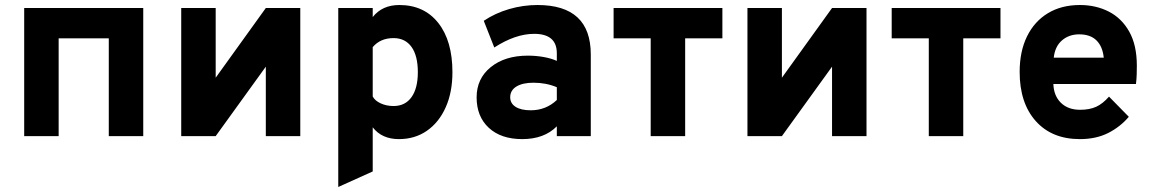

<svg xmlns="http://www.w3.org/2000/svg" viewBox="-20 -543 4601 766"><path d="M76.5 0V-511H551.5V0H414V-390H214V0Z M703 0V-511H840.5V-233L1040.5 -511H1178V0H1040.5V-277L840.5 0Z M1329.5 203V-511H1467V-475Q1505 -523 1573 -523Q1672 -523 1728.5 -451.5Q1785 -380 1785 -255Q1785 -175 1758.2 -115Q1731.5 -55 1683.5 -21.5Q1635.5 12 1571.5 12Q1503.5 12 1467 -35V141ZM1550 -120Q1596.5 -120 1621.8 -155.5Q1647 -191 1647 -255Q1647 -320.5 1621.8 -355.8Q1596.5 -391 1550 -391Q1497.5 -391 1467 -355V-158Q1476 -141 1499 -130.5Q1522 -120 1550 -120Z M2063.5 12Q1979 12 1930.2 -33Q1881.5 -78 1881.5 -154.5Q1881.5 -229.5 1938 -275.2Q1994.5 -321 2086 -321Q2118.5 -321 2149.2 -315.5Q2180 -310 2201.5 -300V-330.5Q2201.5 -408 2111 -408Q2036.5 -408 1952 -353.5L1910 -460Q1955.5 -490.5 2011.2 -506.8Q2067 -523 2124.5 -523Q2337 -523 2337 -325.5V0H2201.5V-39Q2151 12 2063.5 12ZM2097.5 -103Q2158 -103 2201.5 -144V-195Q2159 -213 2108.5 -213Q2065 -213 2040.2 -197.8Q2015.5 -182.5 2015.5 -155Q2015.5 -130.5 2037 -116.8Q2058.5 -103 2097.5 -103Z M2576 0V-390H2428V-511H2862V-390H2713.5V0Z M2962 0V-511H3099.5V-233L3299.5 -511H3437V0H3299.5V-277L3099.5 0Z M3685.5 0V-390H3537.5V-511H3971.5V-390H3823V0Z M4288.5 12Q4176.5 12 4112.2 -60Q4048 -132 4048 -256Q4048 -338 4077.5 -398Q4107 -458 4161 -490.5Q4215 -523 4288.5 -523Q4352 -523 4403.5 -496.8Q4455 -470.5 4485.2 -416.8Q4515.5 -363 4515.5 -281Q4515.5 -267 4515 -247.2Q4514.5 -227.5 4512 -208H4182.5Q4184 -161 4212.5 -133Q4241 -105 4289 -105Q4327 -105 4353.2 -117Q4379.5 -129 4404.5 -157.5L4483.5 -77Q4449 -36.5 4400.8 -12.2Q4352.5 12 4288.5 12ZM4184 -313H4383.5Q4379 -357.5 4354.5 -381.8Q4330 -406 4285.5 -406Q4245 -406 4217 -382Q4189 -358 4184 -313Z"/></svg>

Font: Overpass ExtraBold
Style: Regular
Weight: 800
Designer: Delve Withrington, Dave Bailey, Thomas Jockin
Foundry: Delve Fonts LLC
Version: Version 4.000; ttfautohint (v1.8.3)